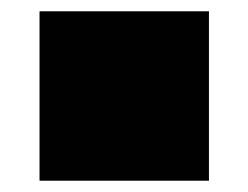

<svg xmlns="http://www.w3.org/2000/svg" viewBox="-20 -500 440 340"><path d="M50 -180H350V-480H50Z"/></svg>

Font: text-security-square
Style: Regular
Weight: 400
Monospace: yes
Foundry: Oskari Noppa
Version: Version 3.000;hotconv 1.0.118;makeotfexe 2.5.65603